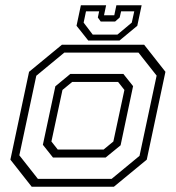

<svg xmlns="http://www.w3.org/2000/svg" viewBox="-20 -710 668 730"><path d="M100.5 0 19.5 -103 90.5 -437 215.5 -540H528L609 -437L538 -103L413 0ZM124 -30H404.5L510.5 -117.5L575.5 -422.5L506.5 -510H224.5L118 -422L53.5 -119.5ZM181.5 -111 143 -159.5 190.5 -382 247.5 -429H449L486 -382.5L438.5 -157.5L381.5 -111ZM199.5 -141.5H374L411 -172L453 -368L429 -398.5H254.5L217.5 -368L175.5 -172ZM315.5 -556 271 -612 287.5 -690H383.5L375.5 -652H414.5L422.5 -690H518.5L502 -612L434.5 -556ZM332.5 -578.5H426.5L481 -624L490.5 -667H440.5L435 -643.5L417.5 -628H363L352 -643.5L357 -667H307L298 -624Z"/></svg>

Font: Tourney Thin Light
Style: Italic
Weight: 300
Italic angle: -12°
Version: Version 1.015